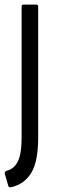

<svg xmlns="http://www.w3.org/2000/svg" viewBox="-26 -675 251 835"><path d="M27 138Q12 143 10 133L-5 81Q-8 71 5 67Q36 59 52 26Q68 -7 68 -75V-646Q68 -655 76 -655H132Q140 -655 140 -646V-77Q140 26 111 75Q82 124 27 138Z"/></svg>

Font: Sofia Sans Cond
Style: Regular
Weight: 400
Width: 3
Designer: Botio Nikoltchev, Ani Petrova
Foundry: lettersoup
Version: Version 4.100; ttfautohint (v1.8.3)